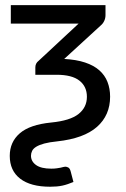

<svg xmlns="http://www.w3.org/2000/svg" viewBox="-20 -526 477 728"><path d="M380 -468.5Q380 -457 375.2 -446.8Q370.5 -436.5 362 -429.5L223.5 -302.5Q269.5 -300 302.5 -289Q335.5 -278 356.5 -259.5Q377.5 -241 387.5 -215.5Q397.5 -190 397.5 -159.5Q397.5 -89 347.8 -45Q298 -1 197 10Q167 13 147.8 18.2Q128.5 23.5 117.2 30.5Q106 37.5 101.8 46.2Q97.5 55 97.5 64.5Q97.5 86 116.8 99.8Q136 113.5 174.5 113.5Q186.5 113.5 195 112.2Q203.5 111 209.8 109.8Q216 108.5 220.2 107.2Q224.5 106 227.5 106Q233 106 239 109.2Q245 112.5 248 124L258.5 164Q247.5 168.5 237.2 172Q227 175.5 216.5 177.8Q206 180 194.8 181Q183.5 182 170 182Q96 182 56.5 151.5Q17 121 17 65Q17 12.5 55 -20.5Q93 -53.5 174.5 -61.5Q246 -68.5 277.8 -93.8Q309.5 -119 309.5 -159Q309.5 -198 281.2 -220.2Q253 -242.5 194.5 -242.5H114V-270.5Q114 -286 126.5 -295.5L278 -436.5H21V-506.5H380Z"/></svg>

Font: Lato 2
Style: Regular
Weight: 400
Designer: Lukasz Dziedzic with Adam Twardoch and Botio Nikoltchev
Foundry: tyPoland Lukasz Dziedzic
Version: Version 2.015; 2015-08-06; http://www.latofonts.com/